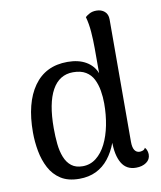

<svg xmlns="http://www.w3.org/2000/svg" viewBox="-83 -798 738 878"><g transform="rotate(-10 285.5 -359.0)"><path d="M215 13Q163 13 129.5 -8.5Q96 -30 77 -66Q58 -102 50 -145.5Q42 -189 42 -232Q42 -369 96.5 -446Q151 -523 253 -523Q304 -523 338.5 -503Q373 -483 387 -447V-563Q387 -601 384 -639.5Q381 -678 372 -710Q378 -716 391.5 -723.5Q405 -731 424 -731Q447 -731 462 -718Q477 -705 477 -681L476 -113Q476 -86 484.5 -73.5Q493 -61 508 -61Q513 -61 521.5 -63.5Q530 -66 534 -75Q541 -67 543.5 -58Q546 -49 546 -42Q546 -19 527 -5.5Q508 8 479 8Q434 8 412.5 -28.5Q391 -65 391 -130V-211L413 -218Q407 -166 391.5 -124Q376 -82 351.5 -51Q327 -20 293 -3.5Q259 13 215 13ZM240 -41Q275 -41 302.5 -62.5Q330 -84 348.5 -121Q367 -158 376.5 -206Q386 -254 386 -307Q386 -337 381 -366.5Q376 -396 364 -420Q352 -444 329 -458Q306 -472 270 -472Q206 -472 172.5 -411.5Q139 -351 139 -235Q139 -197 142.5 -162Q146 -127 157 -99.5Q168 -72 188 -56.5Q208 -41 240 -41Z"/></g></svg>

Font: Arima Medium
Style: Regular
Weight: 500
Designer: Joana Correia and Natanael Gama
Foundry: NDISCOVER
Version: Version 1.101;gftools[0.9.23]